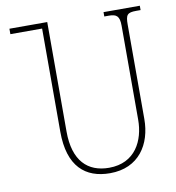

<svg xmlns="http://www.w3.org/2000/svg" viewBox="-81 -787 797 870"><g transform="rotate(-10 317.5 -352.0)"><path d="M620 -714H453V-694H474C509 -694 523 -684 523 -639V-207C523 -112 477 -15 356 -15C258 -15 194 -75 194 -210V-714H20V-689H166V-214C166 -54 243 10 356 10C489 10 551 -89 551 -205V-639C551 -684 558 -694 600 -694H620Z"/></g></svg>

Font: Noto Serif Georgian Condensed Thin
Style: Regular
Weight: 100
Width: 3
Designer: Monotype Design Team, Akaki Razmadze
Foundry: Google LLC
Version: Version 2.003